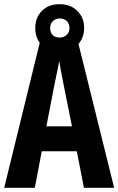

<svg xmlns="http://www.w3.org/2000/svg" viewBox="-20 -961 564 915"><path d="M380 -66 346 -240H179L146 -66H0L175 -780H347L524 -66ZM283 -558Q275 -596 271 -620Q267 -644 262 -671Q259 -649 251.5 -615.5Q244 -582 240 -560L201 -359H323ZM264 -713Q211 -713 179.5 -745Q148 -777 148 -827Q148 -877 179.5 -909Q211 -941 264 -941Q316 -941 348.5 -909Q381 -877 381 -828Q381 -779 349 -746Q317 -713 264 -713ZM265 -782Q284 -782 297.5 -794.5Q311 -807 311 -827Q311 -848 298.5 -860.5Q286 -873 265 -873Q245 -873 232 -860.5Q219 -848 219 -827Q219 -807 230.5 -794.5Q242 -782 265 -782Z"/></svg>

Font: Noto Sans Malayalam UI ExtraCondensed
Style: Bold
Weight: 700
Width: 2
Designer: Jelle Bosma - Monotype Design Team
Foundry: Monotype Imaging Inc.
Version: Version 2.104; ttfautohint (v1.8.4.7-5d5b)